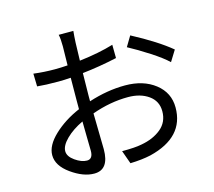

<svg xmlns="http://www.w3.org/2000/svg" viewBox="-114 -936 1228 1102"><g transform="rotate(-15 500.0 -385.0)"><path d="M293.9 -56.6Q329.1 -56.6 329.1 -105.5Q329.1 -125 327.6 -187Q326.2 -249 326.2 -280.3Q264.6 -251 225.6 -212.4Q186.5 -173.8 186.5 -140.6Q186.5 -109.4 224.1 -83Q261.7 -56.6 293.9 -56.6ZM398.4 -414.1V-380.9Q509.8 -417 615.2 -417Q723.6 -417 793.5 -362.3Q863.3 -307.6 863.3 -219.7Q863.3 -43 652.3 8.8Q599.6 20.5 530.3 22.5L502 -56.6Q580.1 -56.6 618.2 -64.5Q690.4 -77.1 737.3 -115.7Q784.2 -154.3 784.2 -218.8Q784.2 -279.3 735.8 -313.5Q687.5 -347.7 614.3 -347.7Q508.8 -347.7 399.4 -308.6Q403.3 -140.6 403.3 -94.7Q403.3 26.4 315.4 26.4Q251 26.4 179.7 -24.4Q108.4 -75.2 108.4 -137.7Q108.4 -195.3 171.4 -254.9Q234.4 -314.5 325.2 -353.5V-410.2Q325.2 -496.1 326.2 -540Q285.2 -537.1 252.9 -537.1Q174.8 -537.1 127 -542L125 -618.2Q186.5 -610.4 251 -610.4Q286.1 -610.4 327.1 -613.3Q329.1 -716.8 329.1 -725.6Q329.1 -771.5 323.2 -795.9H410.2Q407.2 -766.6 405.3 -727.5Q404.3 -695.3 402.3 -621.1Q518.6 -634.8 605.5 -661.1L606.4 -582Q500 -558.6 400.4 -547.9Q398.4 -454.1 398.4 -414.1ZM682.6 -626 718.8 -686.5Q864.3 -609.4 945.3 -542L905.3 -477.5Q872.1 -509.8 805.7 -552.7Q739.3 -595.7 682.6 -626Z"/></g></svg>

Font: Gen Shin Gothic Regular
Style: Regular
Weight: 400
Designer: [Source Han Sans]
Ryoko NISHIZUKA  (kana & ideographs); Paul D. Hunt (Latin, Greek & Cyrillic); Wenlong ZHANG  (bopomofo
Version: Version 1.002.20150607